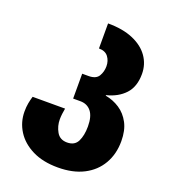

<svg xmlns="http://www.w3.org/2000/svg" viewBox="-146 -668 901 1023"><g transform="rotate(20 304.0 -156.5)"><path d="M300 250Q215 250 155 220Q95 190 63.5 140Q32 90 32 30Q32 4 36 -17.5Q40 -39 46 -58H230Q227 -42 225 -26Q223 -10 223 5Q223 43 241.5 75.5Q260 108 301 108Q344 108 360.5 74.5Q377 41 377 -10Q377 -67 354.5 -95Q332 -123 293 -123H252V-264H288Q330 -264 345 -289Q360 -314 360 -345Q360 -376 343 -398.5Q326 -421 290 -421V-563Q374 -563 432.5 -538Q491 -513 521.5 -469.5Q552 -426 552 -371Q552 -299 513.5 -257.5Q475 -216 410 -200V-197Q454 -189 490.5 -165Q527 -141 549 -99.5Q571 -58 571 3Q571 76 538.5 132Q506 188 445.5 219Q385 250 300 250Z"/></g></svg>

Font: Noto Sans Georgian Black
Style: Regular
Weight: 900
Designer: Monotype Design Team, Akaki Razmadze
Foundry: Google LLC
Version: Version 2.005; ttfautohint (v1.8.4.7-5d5b)